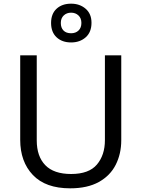

<svg xmlns="http://www.w3.org/2000/svg" viewBox="-20 -1015 771 1045"><path d="M640 -714V-252Q640 -178 610 -118.5Q580 -59 518 -24.5Q456 10 362 10Q228 10 159 -62.5Q90 -135 90 -254V-714H180V-251Q180 -164 226.5 -116Q273 -68 367 -68Q464 -68 507.5 -119.5Q551 -171 551 -252V-714ZM367 -784Q318 -784 288 -812Q258 -840 258 -890Q258 -940 288 -967.5Q318 -995 367 -995Q414 -995 446 -967.5Q478 -940 478 -891Q478 -840 446.5 -812Q415 -784 367 -784ZM367 -834Q392 -834 407.5 -849Q423 -864 423 -890Q423 -916 407 -931Q391 -946 367 -946Q343 -946 327 -931Q311 -916 311 -890Q311 -864 325.5 -849Q340 -834 367 -834Z"/></svg>

Font: Apis
Style: Regular
Weight: 400
Designer: Monotype Design Team
Foundry: Monotype Imaging Inc.
Version: Version 2.000; build 0001